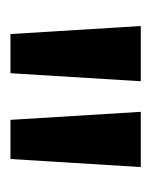

<svg xmlns="http://www.w3.org/2000/svg" viewBox="18 -764 283 358"><g transform="rotate(90 159.0 -584.5)"><path d="M43 -463 28 -706H131L116 -463ZM203 -463 188 -706H291L276 -463Z"/></g></svg>

Font: Bricolage Grotesque 10pt Medium
Style: Regular
Weight: 500
Designer: Mathieu Triay
Foundry: Atelier Triay
Version: Version 1.000; ttfautohint (v1.8.4.7-5d5b);gftools[0.9.32]